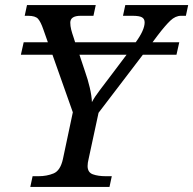

<svg xmlns="http://www.w3.org/2000/svg" viewBox="-20 -734 759 754"><path d="M99 0 108 -42H131Q164 -42 190.5 -53Q217 -64 227 -109L266 -293L186 -519H62L73 -568H168L150 -619Q140 -648 129.5 -660Q119 -672 90 -672H77L86 -714H356L347 -672H297Q256 -672 256 -645Q256 -632 259.5 -618Q263 -604 269 -587L275 -568H513Q548 -616 548 -646Q548 -660 537.5 -666Q527 -672 500 -672H463L472 -714H719L710 -672H691Q669 -672 649 -653Q629 -634 600 -596L579 -568H684L673 -519H541L367 -291L328 -110Q324 -94 324 -82Q324 -57 344.5 -49.5Q365 -42 396 -42H419L410 0ZM314 -453Q325 -422 332.5 -390Q340 -358 341 -333Q352 -354 372 -380Q392 -406 419 -442L477 -519H292Z"/></svg>

Font: NotoSerif-Italic
Style: Regular
Weight: 400
Italic angle: -12°
Designer: Monotype Design Team
Foundry: Monotype Imaging Inc.
Version: Version 2.007; ttfautohint (v1.8) -l 8 -r 50 -G 200 -x 14 -D